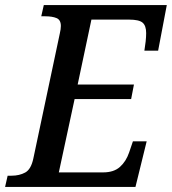

<svg xmlns="http://www.w3.org/2000/svg" viewBox="-47 -734 675 754"><path d="M-27 0 -17 -44H-2Q29 -44 52 -56.5Q75 -69 84 -112L188 -603Q192 -620 192 -632Q192 -656 175 -663Q158 -670 131 -670H115L125 -714H608L574 -535H520L525 -571Q527 -590 527 -604Q527 -633 513 -645Q499 -657 460 -657H312L258 -402H479L468 -345H246L184 -57H358Q400 -57 424 -78.5Q448 -100 460 -135L475 -179H529L485 0Z"/></svg>

Font: Noto Serif SemiCondensed Medium
Style: Italic
Weight: 500
Width: 4
Italic angle: -12°
Designer: Monotype Design Team
Foundry: Monotype Imaging Inc.
Version: Version 2.013